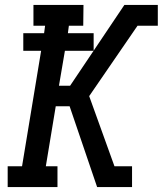

<svg xmlns="http://www.w3.org/2000/svg" viewBox="-20 -755 657 775"><path d="M212 0H11V-84H69L146 -550H74V-621H158L162 -651H115V-735H317L316 -651H258L254 -621H358V-550H242L218 -409H263L482 -735H617V-651H535L340 -367L442 -84H513V0H372L261 -326H205L165 -84H212Z"/></svg>

Font: Iosevka HT Medium Extended
Style: Italic
Weight: 500
Width: 7
Italic angle: -9°
Monospace: yes
Designer: Belleve Invis
Foundry: Belleve Invis
Version: Version 32.3.0; ttfautohint (v1.8.4)